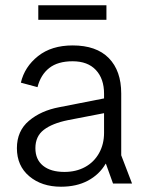

<svg xmlns="http://www.w3.org/2000/svg" viewBox="-20 -695 546 727"><path d="M211 12Q138 12 91 -27.5Q44 -67 44 -134Q44 -199 89.5 -237.5Q135 -276 204 -289L418 -331V-275L237 -240Q178 -228 146 -203.5Q114 -179 114 -134Q114 -91 143 -67.5Q172 -44 224 -44Q268 -44 302 -62.5Q336 -81 355 -115Q374 -149 374 -192V-340Q374 -397 343 -430Q312 -463 255 -463Q199 -463 166.5 -437.5Q134 -412 122 -365L59 -382Q73 -442 124 -482.5Q175 -523 255 -523Q345 -523 392 -475Q439 -427 439 -341V-107L480 0H408L381 -75H380Q356 -34 313 -11Q270 12 211 12ZM125 -675H383V-620H125Z"/></svg>

Font: TikTok Sans 24pt Light
Style: Regular
Weight: 300
Version: Version 4.000